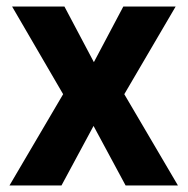

<svg xmlns="http://www.w3.org/2000/svg" viewBox="-20 -567 574 587"><path d="M173 -279 9 0H168L266 -182L364 0H524L360 -279L517 -547H357L267 -377L177 -547H17Z"/></svg>

Font: Noto Sans Myanmar UI SemiCondensed
Style: Bold
Weight: 700
Width: 4
Designer: Monotype Design Team
Foundry: Monotype Imaging Inc.
Version: Version 2.103